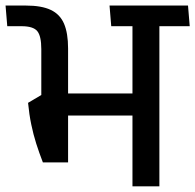

<svg xmlns="http://www.w3.org/2000/svg" viewBox="-40 -654 686 674"><path d="M519.5 -587.5H425V0H519.5ZM378.5 -562H626L620 -634.5H372.5ZM350.5 -562H577.5L571.5 -634.5H344.5ZM133.5 -248.5H463.5V-326H133.5ZM110.5 -84H199V-320.5H105L58.5 -293Q62.5 -251.5 69.8 -216.8Q77 -182 87.2 -149.8Q97.5 -117.5 110.5 -84ZM105 -264H199V-484Q199 -537.5 184.8 -570.8Q170.5 -604 138.2 -619.2Q106 -634.5 51 -634.5H-20.5L-14.5 -562H36Q76.5 -562 90.8 -544.8Q105 -527.5 105 -481.5Z"/></svg>

Font: Anek Devanagari Medium
Style: Regular
Weight: 500
Designer: Kailash Malviya (Devanagari) & Yesha Goshar (Latin)
Foundry: Ek Type
Version: Version 1.003